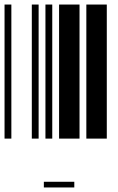

<svg xmlns="http://www.w3.org/2000/svg" viewBox="-20 -610 520 845"><path d="M0 0V-590H30V0ZM120 0V-590H150V0ZM180 0V-590H210V0ZM240 0V-590H330V0ZM360 0V-590H450V0ZM173 190H307V215H173Z"/></svg>

Font: Libre Barcode 39 Extended Text
Style: Regular
Weight: 400
Version: Version 1.005; ttfautohint (v1.8.3)